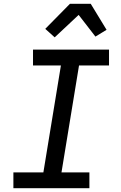

<svg xmlns="http://www.w3.org/2000/svg" viewBox="-20 -998 640 1018"><path d="M454 0H51V-84H210L303 -651H155V-735H558V-651H399L306 -84H454ZM270 -800 220 -845 351 -978H461L545 -840L486 -804L397 -919Z"/></svg>

Font: Iosevka Medium Extended
Style: Italic
Weight: 500
Width: 7
Italic angle: -9°
Monospace: yes
Designer: Belleve Invis
Foundry: Belleve Invis
Version: Version 32.5.0; ttfautohint (v1.8.4)